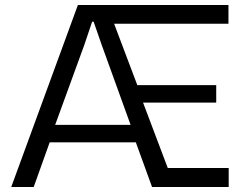

<svg xmlns="http://www.w3.org/2000/svg" viewBox="-20 -749 972 769"><path d="M25 0 292 -729H895V-654H437L530 -408H846V-338H553L652 -76H896V0H589L524 -179H179L115 0ZM201 -249H503L387 -570L355 -662H349L318 -570Z"/></svg>

Font: Mona Sans ExtraLight
Style: Regular
Weight: 400
Version: Version 2.000